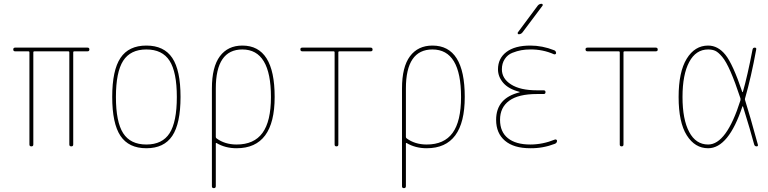

<svg xmlns="http://www.w3.org/2000/svg" viewBox="-20 -770 4040 1010"><path d="M59.6 -500Q49.8 -500 49.8 -509.8Q49.8 -519.5 59.6 -519.5H440.4Q450.2 -519.5 450.2 -509.8Q450.2 -500 440.4 -500H370.1Q365.2 -500 365.2 -495.1V-9.8Q365.2 0 355 0Q344.7 0 344.7 -9.8V-495.1Q344.7 -500 339.8 -500H160.2Q155.3 -500 155.3 -495.1V-9.8Q155.3 0 145 0Q134.8 0 134.8 -9.8V-495.1Q134.8 -500 129.9 -500Z M872.1 -450.2Q834 -509.8 750 -509.8Q666 -509.8 627.9 -450.2Q589.8 -390.6 589.8 -259.8Q589.8 -128.9 627.9 -69.3Q666 -9.8 750 -9.8Q834 -9.8 872.1 -69.3Q910.2 -128.9 910.2 -259.8Q910.2 -390.6 872.1 -450.2ZM886.2 -55.2Q842.8 9.8 750 9.8Q657.2 9.8 613.8 -55.2Q570.3 -120.1 570.3 -260.3Q570.3 -400.4 613.8 -465.3Q657.2 -530.3 750 -530.3Q842.8 -530.3 886.2 -465.3Q929.7 -400.4 929.7 -260.3Q929.7 -120.1 886.2 -55.2Z M1115.2 -304.7V-49.8Q1115.2 -44.9 1119.1 -42Q1163.1 -9.8 1224.6 -9.8Q1316.4 -9.8 1360.8 -70.8Q1405.3 -131.8 1405.3 -259.8Q1405.3 -509.8 1254.9 -509.8Q1115.2 -509.8 1115.2 -304.7ZM1094.7 210V-304.7Q1094.7 -418 1136.7 -474.1Q1178.7 -530.3 1254.9 -530.3Q1424.8 -530.3 1424.8 -260.3Q1424.8 9.8 1224.6 9.8Q1165 9.8 1119.1 -17.6Q1115.2 -19.5 1115.2 -15.6V209Q1115.2 219.7 1105 219.7Q1094.7 219.7 1094.7 210Z M1570.3 -500Q1560.5 -500 1560.1 -509.8Q1559.6 -519.5 1570.3 -519.5H1929.7Q1939.5 -519.5 1939.9 -509.8Q1940.4 -500 1929.7 -500H1764.6Q1759.8 -500 1759.8 -495.1V-9.8Q1759.8 0 1750 0Q1740.2 0 1740.2 -9.8V-495.1Q1740.2 -500 1735.4 -500Z M2115.2 -304.7V-49.8Q2115.2 -44.9 2119.1 -42Q2163.1 -9.8 2224.6 -9.8Q2316.4 -9.8 2360.8 -70.8Q2405.3 -131.8 2405.3 -259.8Q2405.3 -509.8 2254.9 -509.8Q2115.2 -509.8 2115.2 -304.7ZM2094.7 210V-304.7Q2094.7 -418 2136.7 -474.1Q2178.7 -530.3 2254.9 -530.3Q2424.8 -530.3 2424.8 -260.3Q2424.8 9.8 2224.6 9.8Q2165 9.8 2119.1 -17.6Q2115.2 -19.5 2115.2 -15.6V209Q2115.2 219.7 2105 219.7Q2094.7 219.7 2094.7 210Z M2712.9 -284.2Q2713.9 -284.2 2713.9 -285.2Q2713.9 -287.1 2711.9 -287.1Q2655.3 -301.8 2627.4 -334Q2599.6 -366.2 2599.6 -405.3Q2599.6 -462.9 2644 -496.6Q2688.5 -530.3 2769.5 -530.3Q2833 -530.3 2894.5 -505.9Q2904.3 -502.9 2905.3 -491.2Q2905.3 -487.3 2902.3 -485.4Q2899.4 -483.4 2894.5 -484.4Q2835 -510.7 2769.5 -509.8Q2744.1 -509.8 2722.2 -505.9Q2700.2 -502 2675.3 -492.2Q2650.4 -482.4 2635.3 -459.5Q2620.1 -436.5 2620.1 -405.3Q2620.1 -356.4 2668.5 -325.7Q2716.8 -294.9 2804.7 -294.9H2839.8Q2849.6 -294.9 2849.6 -285.2Q2849.6 -275.4 2839.8 -275.4H2804.7Q2707 -275.4 2658.7 -240.2Q2610.4 -205.1 2610.4 -139.6Q2610.4 -76.2 2651.9 -43Q2693.4 -9.8 2769.5 -9.8Q2835 -9.8 2899.4 -36.1Q2903.3 -37.1 2906.7 -35.2Q2910.2 -33.2 2910.2 -29.3Q2910.2 -18.6 2899.4 -13.7Q2835.9 10.7 2769.5 9.8Q2682.6 9.8 2636.2 -29.8Q2589.8 -69.3 2589.8 -139.6Q2589.8 -253.9 2712.9 -284.2ZM2709 -589.8Q2705.1 -589.8 2703.6 -593.3Q2702.1 -596.7 2704.1 -599.6L2808.6 -740.2Q2816.4 -750 2829.1 -750Q2833 -750 2834.5 -746.6Q2835.9 -743.2 2834 -740.2L2728.5 -599.6Q2720.7 -589.8 2709 -589.8Z M3070.3 -500Q3060.5 -500 3060.1 -509.8Q3059.6 -519.5 3070.3 -519.5H3429.7Q3439.5 -519.5 3439.9 -509.8Q3440.4 -500 3429.7 -500H3264.6Q3259.8 -500 3259.8 -495.1V-9.8Q3259.8 0 3250 0Q3240.2 0 3240.2 -9.8V-495.1Q3240.2 -500 3235.4 -500Z M3705.1 -509.8Q3640.6 -509.8 3605.5 -443.8Q3570.3 -377.9 3570.3 -259.8Q3570.3 -141.6 3605.5 -75.7Q3640.6 -9.8 3705.1 -9.8Q3801.8 -9.8 3875 -242.2Q3876 -248 3875 -252.9Q3846.7 -338.9 3823.2 -392.6Q3799.8 -446.3 3779.3 -470.7Q3758.8 -495.1 3743.2 -502.4Q3727.5 -509.8 3705.1 -509.8ZM3705.1 9.8Q3635.7 9.8 3592.8 -58.1Q3549.8 -126 3549.8 -259.8Q3549.8 -391.6 3592.3 -460.9Q3634.8 -530.3 3705.1 -530.3Q3756.8 -530.3 3795.9 -481.9Q3835 -433.6 3884.8 -286.1Q3884.8 -285.2 3886.2 -285.2Q3887.7 -285.2 3887.7 -286.1Q3912.1 -371.1 3938.5 -508.8Q3940.4 -519.5 3950.2 -519.5Q3960 -519.5 3958 -509.8Q3931.6 -365.2 3899.4 -252.9Q3897.5 -248 3899.4 -243.2Q3924.8 -163.1 3966.8 -8.8Q3968.8 0 3960 0Q3950.2 0 3947.3 -9.8Q3928.7 -80.1 3888.7 -209Q3887.7 -210.9 3885.7 -210.9Q3812.5 9.8 3705.1 9.8Z"/></svg>

Font: Rounded-X Mgen+ 1mn thin
Style: Regular
Weight: 100
Designer: [Source Han Sans]
Ryoko NISHIZUKA  (kana & ideographs); Paul D. Hunt (Latin, Greek & Cyrillic); Wenlong ZHANG  (bopomofo
Version: Version 1.059.20150602